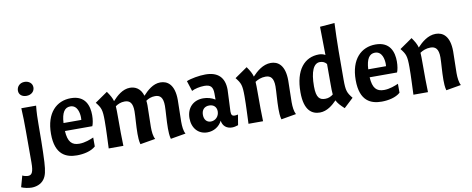

<svg xmlns="http://www.w3.org/2000/svg" viewBox="-147 -1146 4313 1753"><g transform="rotate(-10 2009.0 -270.0)"><path d="M63 4C63 93 47 119 12 119C-4 119 -27 114 -40 106L-69 210C-46 221 -5 230 26 230C64 230 113 217 142 177C165 146 175 105 180 20C186 -85 187 -270 187 -331C187 -374 188 -439 195 -500H58C62 -425 63 -365 63 -294ZM55 -663C55 -624 86 -603 125 -603C170 -603 200 -632 200 -669C200 -708 167 -732 128 -732C83 -732 55 -700 55 -663Z M668 -226C677 -247 684 -284 684 -326C684 -410 655 -512 518 -512C386 -512 284 -417 284 -222C284 -26 387 12 485 12C545 12 616 -2 658 -40V-123C628 -110 577 -89 524 -89C454 -89 420 -125 414 -226ZM500 -439C567 -439 580 -363 580 -321C580 -315 579 -305 579 -300H414C419 -395 448 -439 500 -439Z M1494 -12C1478 -39 1474 -82 1474 -126C1474 -166 1478 -290 1478 -326C1478 -470 1414 -512 1348 -512C1280 -512 1225 -461 1185 -417C1164 -488 1115 -512 1066 -512C998 -512 943 -461 903 -417C895 -447 880 -473 853 -512L736 -431C779 -377 788 -358 788 -255C788 -166 782 -63 780 0H916C913 -79 913 -149 913 -271C913 -312 913 -342 911 -368C933 -384 962 -397 997 -397C1044 -397 1071 -372 1071 -294C1071 -245 1062 -161 1062 -85C1062 -59 1063 -18 1072 12L1213 -12C1197 -39 1193 -82 1193 -126C1193 -166 1197 -290 1197 -326C1197 -341 1196 -356 1194 -369C1216 -385 1245 -397 1279 -397C1326 -397 1353 -372 1353 -294C1353 -245 1344 -161 1344 -85C1344 -59 1345 -18 1354 12Z M1694 12C1753 12 1805 -20 1831 -72C1837 -22 1874 7 1923 7C1941 7 1959 3 1980 -4L1996 -100C1983 -97 1973 -96 1966 -96C1941 -96 1933 -108 1933 -139C1933 -168 1942 -301 1942 -340C1942 -453 1882 -512 1766 -512C1709 -512 1629 -498 1590 -481L1621 -385C1647 -400 1698 -411 1738 -411C1796 -411 1818 -388 1818 -326V-270C1787 -290 1747 -301 1708 -301C1615 -301 1554 -238 1554 -143C1554 -51 1610 12 1694 12ZM1742 -80C1704 -80 1680 -108 1680 -152C1680 -199 1707 -227 1751 -227C1793 -227 1819 -201 1819 -161C1819 -115 1785 -80 1742 -80Z M2032 -431C2075 -377 2084 -358 2084 -255C2084 -166 2078 -63 2076 0H2211C2208 -79 2208 -149 2208 -271C2208 -311 2208 -341 2206 -366C2231 -383 2264 -397 2303 -397C2350 -397 2378 -372 2378 -294C2378 -245 2369 -161 2369 -85C2369 -59 2370 -18 2379 12L2518 -12C2503 -39 2498 -82 2498 -126C2498 -166 2502 -290 2502 -326C2502 -470 2438 -512 2372 -512C2299 -512 2240 -460 2199 -416C2191 -447 2176 -473 2149 -512Z M3053 -69C3010 -123 3001 -142 3001 -245C3001 -423 3001 -608 3009 -770L2873 -759C2875 -683 2876 -605 2877 -497C2859 -507 2840 -512 2819 -512C2685 -512 2593 -409 2593 -200C2593 -30 2665 12 2737 12C2803 12 2856 -33 2895 -73C2907 -46 2929 -22 2966 12ZM2807 -103C2757 -103 2724 -123 2724 -232C2724 -370 2757 -442 2815 -442C2842 -442 2862 -432 2877 -413V-229C2877 -187 2877 -155 2880 -130C2860 -114 2836 -103 2807 -103Z M3493 -226C3502 -247 3509 -284 3509 -326C3509 -410 3480 -512 3343 -512C3211 -512 3109 -417 3109 -222C3109 -26 3212 12 3310 12C3370 12 3441 -2 3483 -40V-123C3453 -110 3402 -89 3349 -89C3279 -89 3245 -125 3239 -226ZM3325 -439C3392 -439 3405 -363 3405 -321C3405 -315 3404 -305 3404 -300H3239C3244 -395 3273 -439 3325 -439Z M3561 -431C3604 -377 3613 -358 3613 -255C3613 -166 3607 -63 3605 0H3740C3737 -79 3737 -149 3737 -271C3737 -311 3737 -341 3735 -366C3760 -383 3793 -397 3832 -397C3879 -397 3907 -372 3907 -294C3907 -245 3898 -161 3898 -85C3898 -59 3899 -18 3908 12L4047 -12C4032 -39 4027 -82 4027 -126C4027 -166 4031 -290 4031 -326C4031 -470 3967 -512 3901 -512C3828 -512 3769 -460 3728 -416C3720 -447 3705 -473 3678 -512Z"/></g></svg>

Font: CantoraOne
Style: Regular
Weight: 400
Designer: Pablo Impallari, Rodrigo Fuenzalida
Foundry: Pablo Impallari
Version: Version 1.001